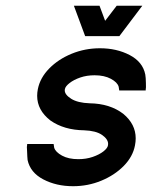

<svg xmlns="http://www.w3.org/2000/svg" viewBox="-20 -641 526 666"><path d="M407.7 -246.1Q450.7 -210.4 450.7 -161.1Q450.7 -149.4 448.2 -136.7Q440.9 -97.7 409.2 -65.4Q377.4 -33.2 331.3 -14.2Q285.2 4.9 233.4 4.9Q175.3 4.9 130.1 -18.8Q85 -42.5 75.7 -85.9Q75.2 -90.3 74.7 -98.6Q74.2 -106.9 74 -115.7Q73.7 -124.5 73.2 -130.9Q73.2 -132.8 74.2 -139.2V-141.6H166L168 -128.4Q172.9 -113.3 195.3 -101.1Q217.8 -88.9 251.5 -88.9Q278.8 -88.9 301.5 -96.7Q324.2 -104.5 338.6 -115.7Q353 -127 354.5 -136.7Q355 -139.6 355 -142.1Q355 -158.2 334 -172.9Q313 -187.5 272 -189Q202.1 -189.9 154.8 -223.1Q108.9 -258.8 108.9 -308.6Q108.9 -319.8 111.3 -332Q119.1 -371.1 150.6 -403.3Q182.1 -435.5 228.5 -454.6Q274.9 -473.6 326.7 -473.6Q384.8 -473.6 429.9 -450Q475.1 -426.3 483.9 -382.8Q484.9 -378.4 485.4 -370.1Q485.8 -361.8 486.1 -353Q486.3 -344.2 486.3 -338.4Q486.3 -335.9 485.4 -329.6V-327.1H393.6L391.6 -340.3Q387.2 -355.5 364.5 -367.7Q341.8 -379.9 308.1 -379.9Q280.8 -379.9 258.3 -372.1Q235.8 -364.3 221.4 -353Q207 -341.8 205.1 -332Q204.6 -330.1 204.6 -327.6Q204.6 -312.5 227.1 -298.3Q249.5 -284.2 291 -282.7Q361.3 -281.7 407.7 -246.1ZM275.4 -515.6 236.3 -621.1H325.2L344.7 -568.8L384.8 -621.1H473.6L394 -515.6Z"/></svg>

Font: Lambda
Style: Italic
Weight: 400
Italic angle: -11°
Designer: GGBotNet
Version: 0.22